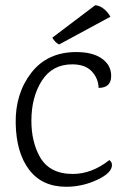

<svg xmlns="http://www.w3.org/2000/svg" viewBox="-20 -699 487 734"><path d="M272 -500Q334 -500 369.5 -475Q405 -450 405 -409Q405 -363 357 -363Q356 -399 331 -426Q306 -453 256 -453Q180 -453 140 -390.5Q100 -328 100 -237Q100 -158 132 -100Q169 -34 258 -34Q331 -34 398 -87Q408 -80 408 -68Q408 -38 351.5 -11.5Q295 15 233 15Q141 15 91.5 -50Q42 -115 40 -228Q38 -341 99.5 -420.5Q161 -500 272 -500ZM402 -635 206 -529Q191 -536 180 -555L344 -679Q361 -678 377 -665Q393 -652 402 -635Z"/></svg>

Font: Karma Light
Style: Regular
Weight: 300
Designer: Joana Correia
Foundry: Indian Type Foundry
Version: Version 1.202;PS 1.0;hotconv 1.0.78;makeotf.lib2.5.61930; tt